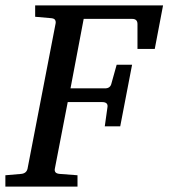

<svg xmlns="http://www.w3.org/2000/svg" viewBox="-35 -691 624 711"><path d="M-15.1 0V-42L42 -46.9Q62.5 -48.3 66.9 -65.9L170.9 -604Q172.4 -612.3 168.5 -617.9Q164.6 -623.5 150.9 -624L95.2 -628.9V-670.9H568.8L538.1 -509.8H474.1V-602.1Q474.1 -621.1 454.1 -621.1H274.9L226.1 -363.8H354Q374 -363.8 377.9 -382.8L397 -451.2H454.1L410.2 -223.1H353L362.8 -293Q366.7 -313 342.8 -313H215.8L168 -65.9Q166.5 -58.6 170.4 -53.2Q174.3 -47.9 187 -46.9L252 -42V0Z"/></svg>

Font: Charis
Style: Italic
Weight: 400
Italic angle: -11°
Designer: Walt Agee, Miriam Martin, Annie Olsen, Victor Gaultney, Lorna Priest, Alan Ward, Bob Hallissy, Martin Hosken, Sharon Cor
Foundry: SIL Global
Version: Version 7.000